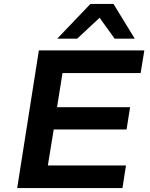

<svg xmlns="http://www.w3.org/2000/svg" viewBox="-20 -963 768 983"><path d="M68 0 179 -705H719L700 -589H300L272 -414H646L628 -300H255L225 -116H625L607 0ZM273 -765 443 -943H561L670 -765H567L490 -872L375 -765Z"/></svg>

Font: Nunito Sans 7pt SemiExpanded
Style: Bold Italic
Weight: 700
Width: 6
Italic angle: -9°
Designer: Vernon Adams
Foundry: Vernon Adams
Version: Version 3.101;gftools[0.9.27]